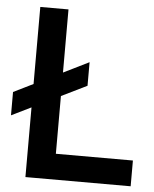

<svg xmlns="http://www.w3.org/2000/svg" viewBox="-51 -743 632 787"><g transform="rotate(5 265.0 -350.0)"><path d="M2 -247V-343L304 -492V-395ZM83 0V-700H199V-106H516V0Z"/></g></svg>

Font: Figtree Light SemiBold
Style: Regular
Weight: 600
Version: Version 2.002